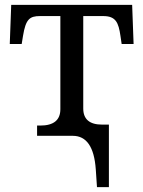

<svg xmlns="http://www.w3.org/2000/svg" viewBox="-20 -556 587 786"><path d="M521 -536.1H25.9L20 -376H68.8L74.2 -409.2C85.4 -477.5 101.1 -490.2 144 -490.2H227.1V-108.9C227.1 -64.5 199.7 -42 145 -42H131.8V0H277.8C334.5 0 365.7 45.9 372.1 137.2L377 210H425.8V-45.9H397.9C346.7 -45.9 320.8 -67.9 320.8 -111.8V-490.2H402.8C454.1 -490.2 465.3 -463.4 473.1 -409.2L478 -376H526.9Z"/></svg>

Font: The Erased English
Style: Regular
Weight: 400
Designer: Monotype Design team + ligartures altered by 180 Amsterdam
Foundry: Monotype Imaging Inc.
Version: Version 1.030;Glyphs 3.1.2 (3151)